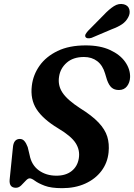

<svg xmlns="http://www.w3.org/2000/svg" viewBox="-20 -945 682 977"><path d="M296 12.5Q239.5 12.5 207 0Q174.5 -12.5 157.8 -25Q141 -37.5 131 -37.5Q122 -37.5 111 -25.5Q100 -13.5 87.8 -1.5Q75.5 10.5 61 10.5Q26 10.5 29 -30L45.5 -192.5Q48.5 -238 81 -238Q95 -238 104.2 -227.2Q113.5 -216.5 121 -196.5L130.5 -157Q140 -105.5 177.5 -78.2Q215 -51 267 -51Q315 -51 344.8 -74.8Q374.5 -98.5 381 -139Q388 -180.5 365.2 -216.5Q342.5 -252.5 275 -292.5Q199 -338.5 166.2 -389Q133.5 -439.5 142 -509Q148.5 -564 181.2 -610.5Q214 -657 272.8 -685.5Q331.5 -714 416.5 -714Q489.5 -714 540.2 -690.5Q591 -667 617 -630Q643 -593 642 -552.5Q641 -525 626.2 -506Q611.5 -487 585 -487Q562.5 -487 548.5 -498.8Q534.5 -510.5 524.5 -538.5L514.5 -571.5Q502.5 -612.5 474.8 -633.8Q447 -655 407.5 -655Q352.5 -655 319.5 -626Q286.5 -597 280.5 -554.5Q273.5 -510.5 298 -473.5Q322.5 -436.5 386.5 -395Q448.5 -356.5 481.5 -321.5Q514.5 -286.5 525.8 -250Q537 -213.5 532.5 -169.5Q527 -116 496 -75Q465 -34 413.8 -10.8Q362.5 12.5 296 12.5ZM507 -868Q534.5 -897.5 559.5 -913.5Q584.5 -929.5 610.5 -923Q632.5 -917 638 -897.5Q643.5 -878 633 -858Q621.5 -835.5 601.2 -821.8Q581 -808 548.5 -796L446 -752.5Q436.5 -749.5 427.5 -750.2Q418.5 -751 415 -757Q411.5 -764 416 -771.8Q420.5 -779.5 428 -788Z"/></svg>

Font: Fraunces 9pt Soft SemiBold
Style: Italic
Weight: 600
Italic angle: -16°
Version: Version 1.000;[b76b70a41]